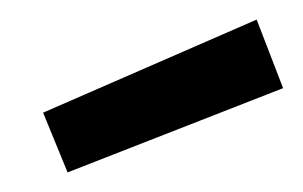

<svg xmlns="http://www.w3.org/2000/svg" viewBox="-20 -770 309 196"><path d="M24 -655 242 -750 269 -680 49 -594Z"/></svg>

Font: TypoPRO Titillium Text
Style: 400 wt
Weight: 400
Designer: Accademia di Belle Arti di Urbino and others
Foundry: Accademia di Belle Arti di Urbino and others.
Version: Version 25.000